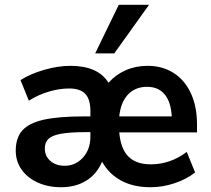

<svg xmlns="http://www.w3.org/2000/svg" viewBox="-20 -777 883 805"><path d="M806 -222H480Q486 -153 518.5 -120.5Q551 -88 612 -88Q694 -88 763 -140L798 -54Q763 -26 712.5 -9Q662 8 611 8Q540 8 488.5 -19.5Q437 -47 408 -99Q386 -47 341.5 -19.5Q297 8 236 8Q182 8 138.5 -11.5Q95 -31 70.5 -66Q46 -101 46 -145Q46 -199 73.5 -230Q101 -261 163 -275Q225 -289 334 -289H359V-311Q359 -361 337.5 -383.5Q316 -406 270 -406Q229 -406 185 -393Q141 -380 101 -355L66 -441Q106 -467 164.5 -484Q223 -501 275 -501Q391 -501 435 -430Q465 -464 507 -482.5Q549 -501 599 -501Q661 -501 708 -471Q755 -441 780.5 -385.5Q806 -330 806 -256ZM480 -289H700Q697 -349 670.5 -381Q644 -413 597 -413Q547 -413 516.5 -380.5Q486 -348 480 -289ZM359 -204V-223H341Q275 -223 237.5 -216.5Q200 -210 184 -195.5Q168 -181 168 -155Q168 -122 191.5 -102Q215 -82 251 -82Q297 -82 328 -116.5Q359 -151 359 -204ZM459 -553H379L478 -757H605Z"/></svg>

Font: wassup Sans
Style: Bold
Weight: 700
Version: Version 2.001